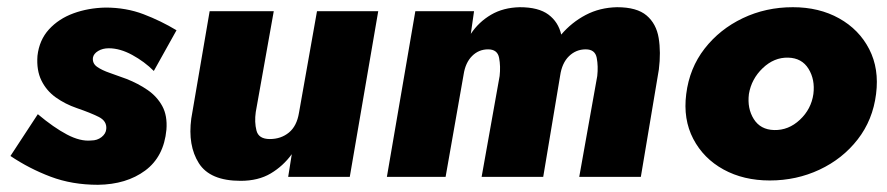

<svg xmlns="http://www.w3.org/2000/svg" viewBox="-20 -491 2462 533"><path d="M85 -174Q129 -137 166 -117.5Q203 -98 233 -101Q250 -101 262 -110.5Q274 -120 275 -133Q277 -155 254 -166.5Q231 -178 193 -191Q161 -202 135 -220.5Q109 -239 95 -267.5Q81 -296 84 -336Q89 -380 116 -409.5Q143 -439 184 -454Q225 -469 273 -470Q330 -470 378.5 -451.5Q427 -433 470 -407L407 -294Q381 -320 347 -338.5Q313 -357 282 -357Q265 -357 252.5 -349.5Q240 -342 238 -331Q236 -315 249.5 -305.5Q263 -296 285 -288.5Q307 -281 331 -272Q364 -259 390 -241Q416 -223 430.5 -196.5Q445 -170 442 -131Q435 -56 383 -17.5Q331 21 252 22Q180 22 120.5 -0.5Q61 -23 9 -58Z M690 -180Q686 -152 692 -128.5Q698 -105 729 -105Q760 -105 782 -123Q804 -141 810 -178L860 -460H1030L951 0H780L790 -63Q766 -30 731.5 -9.5Q697 11 648 11Q563 11 532 -38Q501 -87 511 -162L562 -460H740Z M1809 -298 1759 0H1588L1638 -280Q1641 -307 1636.5 -330.5Q1632 -354 1606 -354Q1579 -354 1559.5 -335Q1540 -316 1535 -281L1488 0H1317L1367 -280Q1370 -307 1365.5 -330.5Q1361 -354 1335 -354Q1309 -354 1290.5 -335.5Q1272 -317 1267 -284L1217 0H1054L1133 -460H1296L1287 -397Q1309 -430 1343 -450Q1377 -470 1423 -471Q1475 -471 1502.5 -450.5Q1530 -430 1538 -395Q1567 -429 1606 -449.5Q1645 -470 1693 -471Q1748 -471 1775 -448Q1802 -425 1808.5 -385.5Q1815 -346 1809 -298Z M1885 -230Q1894 -302 1936 -356Q1978 -410 2042 -440.5Q2106 -471 2181 -471Q2254 -471 2309.5 -440Q2365 -409 2393 -354.5Q2421 -300 2412 -230Q2403 -158 2361 -104Q2319 -50 2255 -20Q2191 10 2117 10Q2044 10 1988.5 -20.5Q1933 -51 1904.5 -105.5Q1876 -160 1885 -230ZM2059 -230Q2054 -190 2072.5 -160.5Q2091 -131 2129 -130Q2169 -129 2200.5 -158.5Q2232 -188 2238 -230Q2243 -270 2224.5 -300Q2206 -330 2168 -331Q2129 -332 2097.5 -302Q2066 -272 2059 -230Z"/></svg>

Font: Jost* Heavy
Style: Italic
Weight: 800
Italic angle: -10°
Version: Version 3.7